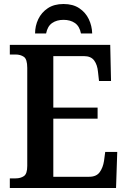

<svg xmlns="http://www.w3.org/2000/svg" viewBox="-20 -938 638 958"><path d="M29 0V-48H58Q83 -48 99.5 -59.5Q116 -71 116 -110V-599Q116 -643 99 -654.5Q82 -666 58 -666H29V-714H530L534 -534H474L469 -579Q466 -614 450 -636Q434 -658 399 -658H246V-401H467V-346H246V-56H425Q461 -56 477.5 -79Q494 -102 499 -135L505 -180H565L559 0ZM155 -771Q155 -809 171 -842.5Q187 -876 218.5 -897Q250 -918 297 -918Q344 -918 375.5 -897Q407 -876 423 -842.5Q439 -809 440 -771H384Q377 -807 354 -823Q331 -839 297 -839Q263 -839 240 -823Q217 -807 210 -771Z"/></svg>

Font: Noto Serif SemiCondensed SemiBold
Style: Regular
Weight: 600
Width: 4
Designer: Monotype Design Team
Foundry: Monotype Imaging Inc.
Version: Version 2.013; ttfautohint (v1.8.4.7-5d5b)